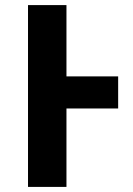

<svg xmlns="http://www.w3.org/2000/svg" viewBox="-20 -734 524 754"><path d="M90 0V-714H241V-434H444V-308H241V0Z"/></svg>

Font: RS Noto Sans
Style: Bold
Weight: 700
Designer: Monotype Design Team
Foundry: Monotype Imaging Inc.
Version: Version 3.10